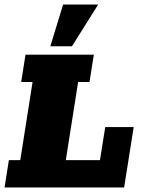

<svg xmlns="http://www.w3.org/2000/svg" viewBox="-22 -823 617 843"><path d="M-2 0 17 -120H67L121 -463H71L90 -583H390L371 -463H321L267 -120H417L440 -265H565L523 0ZM199 -620 255 -803H409L294 -620Z"/></svg>

Font: Rokkitt SemiBold Black
Style: Italic
Weight: 900
Italic angle: -9°
Version: Version 3.103